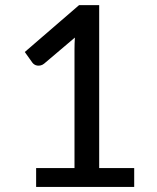

<svg xmlns="http://www.w3.org/2000/svg" viewBox="-20 -740 620 760"><path d="M511.2 -74.7V0H123V-74.7H274.9V-544.9Q274.9 -567.4 276.4 -591.3L154.3 -487.8Q147.5 -482.4 140.4 -481Q133.3 -479.5 127.2 -480.5Q121.1 -481.4 116.2 -484.6Q111.3 -487.8 108.4 -491.7L78.1 -534.2L293 -719.7H372.6V-74.7Z"/></svg>

Font: fmg
Style: Regular
Weight: 500
Designer: Lukasz Dziedzic with Adam Twardoch and Botio Nikoltchev
Foundry: tyPoland Lukasz Dziedzic
Version: Version 2.015; 2015-08-06; http://www.latofonts.com/